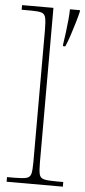

<svg xmlns="http://www.w3.org/2000/svg" viewBox="-54 -791 365 823"><g transform="rotate(5 128.0 -380.0)"><path d="M7 0V-20H37Q74 -20 90 -24Q106 -28 110 -43.5Q114 -59 114 -94V-662Q114 -699 110 -715.5Q106 -732 91.5 -736Q77 -740 47 -740H7V-760H142V-94Q142 -59 146 -43.5Q150 -28 166.5 -24Q183 -20 219 -20H249V0ZM197 -608Q201 -633 204.5 -661Q208 -689 210.5 -715.5Q213 -742 213 -760H256V-753Q251 -732 243 -705Q235 -678 226 -650.5Q217 -623 207 -600H197Z"/></g></svg>

Font: Noto Serif Kannada Thin
Style: Regular
Weight: 250
Version: Version 2.003